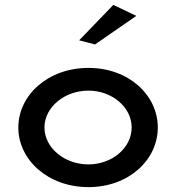

<svg xmlns="http://www.w3.org/2000/svg" viewBox="-20 -763 717 786"><path d="M304 -598 369 -581 538 -698 444 -743ZM162 -241C162 -324 244 -392 342 -392C439 -392 519 -324 519 -241C519 -158 439 -90 342 -90C244 -90 162 -158 162 -241ZM55 -241C55 -109 176 3 342 3C508 3 626 -109 626 -241C626 -373 508 -485 342 -485C176 -485 55 -373 55 -241Z"/></svg>

Font: Bluebird
Style: LiExt
Weight: 300
Designer: Jasper
Foundry: Cannot Into Space Fonts
Version: Version 0.98